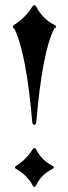

<svg xmlns="http://www.w3.org/2000/svg" viewBox="-20 -736 272 763"><path d="M37.1 -637.7Q80.1 -665 108.4 -709.5Q112.8 -715.8 116.7 -715.8Q120.6 -715.8 124 -709.5Q149.9 -660.2 195.3 -637.7Q203.1 -634.3 203.1 -629.9Q203.1 -625.5 195.3 -622.1Q147.5 -528.3 124 -247.6Q120.6 -239.7 116.2 -239.7Q111.8 -239.7 108.4 -247.6Q85 -523.9 37.1 -622.1Q30.8 -625.5 30.8 -629.4Q30.8 -633.3 37.1 -637.7ZM45.4 -77.6Q84 -102.1 109.4 -142.1Q113.3 -147.9 116.7 -147.9Q120.6 -147.9 123.5 -142.1Q146 -99.1 187.5 -77.6Q194.3 -73.7 194.3 -70.8Q194.3 -67.9 187.5 -64Q144.5 -43 123.5 0Q120.1 7.3 116.2 7.3Q113.3 7.3 109.4 0Q87.9 -39.6 45.4 -64Q39.6 -66.9 39.6 -70.3Q39.6 -74.2 45.4 -77.6Z"/></svg>

Font: UnifrakturMaguntia sl
Style: Regular
Weight: 400
Designer: j. 'mach' wust, based on a font by Peter Wiegel, original typeface by Carl Albert Fahrenwaldt 1901
Version: Version 2010-11-24